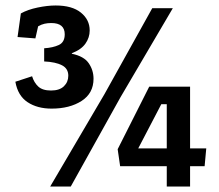

<svg xmlns="http://www.w3.org/2000/svg" viewBox="-20 -680 800 700"><path d="M588 -74H418L409 -136L524 -364H673V-139H732L726 -74H673V0H588ZM44 -545 56 -631Q81 -645 117 -652.5Q153 -660 183 -660Q243 -660 275 -634Q307 -608 307 -569Q307 -543 291.5 -521Q276 -499 242 -486V-484Q286 -475 303.5 -449.5Q321 -424 321 -393Q321 -340 277.5 -312Q234 -284 168 -284Q116 -284 80.5 -307.5Q45 -331 36 -382L97 -402Q104 -379 119.5 -364.5Q135 -350 166 -350Q197 -350 213 -365.5Q229 -381 229 -404Q229 -430 206 -442Q183 -454 141 -456V-504Q173 -506 194.5 -516Q216 -526 216 -555Q216 -596 167 -596Q154 -596 142.5 -593.5Q131 -591 119 -584L109 -540ZM610 -650 419 -325 238 0H163L361 -337L535 -650ZM484 -139H588V-300H568Z"/></svg>

Font: Zilla Slab SemiBold
Style: Regular
Weight: 600
Designer: Typotheque.com
Foundry: Typotheque type foundry
Version: Version 1.1; 2017